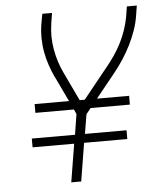

<svg xmlns="http://www.w3.org/2000/svg" viewBox="-53 -781 705 828"><g transform="rotate(-5 300.0 -367.5)"><path d="M222 0 249 -165H69V-203H256L270 -291L261 -312H94V-350H243L192 -457Q192 -457 191.5 -457Q191 -457 191 -457V-458Q179 -484 169.5 -511.5Q160 -539 154.5 -568.5Q149 -598 148.5 -629Q148 -660 153 -691L161 -735H203L196 -691Q187 -633 197 -577.5Q207 -522 230 -474L289 -350H311L414 -478Q414 -478 414.5 -478Q415 -478 415 -478V-479Q434 -502 451.5 -527.5Q469 -553 482.5 -580Q496 -607 505.5 -635Q515 -663 520 -691L527 -735H570L563 -691Q558 -659 547 -628Q536 -597 521 -567Q506 -537 487.5 -508.5Q469 -480 447 -453L364 -350H503V-312H333L313 -287L299 -203H479V-165H292L265 0Z"/></g></svg>

Font: Iosevka Curly XLtEx
Style: Italic
Weight: 200
Width: 7
Italic angle: -9°
Monospace: yes
Designer: Belleve Invis
Foundry: Belleve Invis
Version: Version 11.1.0; ttfautohint (v1.8.3)